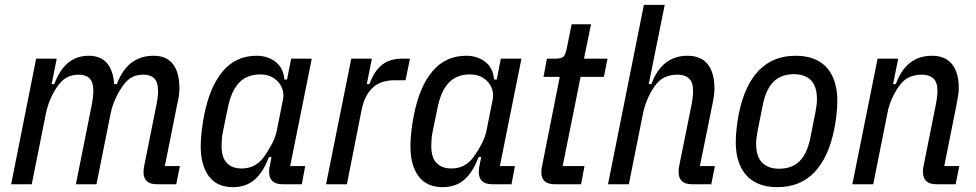

<svg xmlns="http://www.w3.org/2000/svg" viewBox="-20 -760 4027 792"><path d="M26 0 129 -518H214L193 -413H204Q247 -530 346 -530Q395 -530 421 -500Q447 -470 451 -413H462Q505 -530 614 -530Q667 -530 693.5 -495.5Q720 -461 720 -396Q720 -380 717.5 -363Q715 -346 710 -325L660 -75H722L707 0H627Q572 0 572 -50Q572 -65 576 -82L624 -321Q632 -359 632 -386Q632 -421 616.5 -436.5Q601 -452 573 -452Q547 -452 527.5 -443Q508 -434 492 -413Q472 -387 457.5 -355.5Q443 -324 437 -295L378 0H293L357 -320Q365 -357 365 -386Q365 -421 349.5 -436.5Q334 -452 305 -452Q280 -452 260.5 -443Q241 -434 224 -413Q204 -388 190 -356Q176 -324 170 -295L111 0Z M1146 0Q1090 0 1090 -51Q1090 -59 1091 -66.5Q1092 -74 1094 -82L1100 -112H1089Q1066 -50 1030.5 -19Q995 12 941 12Q875 12 841.5 -33Q808 -78 808 -157Q808 -185 812 -219Q816 -253 822 -284Q845 -402 899 -466Q953 -530 1038 -530Q1084 -530 1116.5 -505Q1149 -480 1153 -432H1164L1181 -518H1266L1177 -75H1239L1225 0ZM977 -65Q1034 -65 1068 -112Q1087 -138 1102 -167Q1117 -196 1122 -222L1148 -353Q1151 -371 1146 -388.5Q1141 -406 1129 -420.5Q1117 -435 1098 -444Q1079 -453 1054 -453Q999 -453 967 -419.5Q935 -386 921 -321L899 -214Q896 -199 895 -184Q894 -169 894 -158Q894 -110 916 -87.5Q938 -65 977 -65Z M1325 0 1429 -518H1514L1493 -413H1504Q1523 -466 1555 -492Q1587 -518 1638 -518H1671L1653 -429H1608Q1549 -429 1516 -397Q1483 -365 1471 -304L1411 0Z M2011 0Q1955 0 1955 -51Q1955 -59 1956 -66.5Q1957 -74 1959 -82L1965 -112H1954Q1931 -50 1895.5 -19Q1860 12 1806 12Q1740 12 1706.5 -33Q1673 -78 1673 -157Q1673 -185 1677 -219Q1681 -253 1687 -284Q1710 -402 1764 -466Q1818 -530 1903 -530Q1949 -530 1981.5 -505Q2014 -480 2018 -432H2029L2046 -518H2131L2042 -75H2104L2090 0ZM1842 -65Q1899 -65 1933 -112Q1952 -138 1967 -167Q1982 -196 1987 -222L2013 -353Q2016 -371 2011 -388.5Q2006 -406 1994 -420.5Q1982 -435 1963 -444Q1944 -453 1919 -453Q1864 -453 1832 -419.5Q1800 -386 1786 -321L1764 -214Q1761 -199 1760 -184Q1759 -169 1759 -158Q1759 -110 1781 -87.5Q1803 -65 1842 -65Z M2268 0Q2213 0 2213 -50Q2213 -58 2214 -65Q2215 -72 2217 -80L2289 -443H2222L2236 -518H2271Q2296 -518 2304.5 -526.5Q2313 -535 2318 -561L2338 -660H2418L2389 -518H2486L2471 -443H2375L2301 -75H2391L2377 0Z M2636 -740H2722L2656 -413H2667Q2710 -530 2816 -530Q2871 -530 2899 -495.5Q2927 -461 2927 -396Q2927 -385 2925.5 -370Q2924 -355 2917 -321L2867 -75H2929L2914 0H2834Q2779 0 2779 -52Q2779 -60 2780 -67Q2781 -74 2783 -82L2831 -320Q2839 -358 2839 -386Q2839 -421 2822 -436.5Q2805 -452 2775 -452Q2748 -452 2726 -443Q2704 -434 2687 -413Q2667 -388 2653 -356Q2639 -324 2633 -295L2574 0H2488Z M3187 12Q3142 12 3109.5 -1.5Q3077 -15 3056 -40Q3035 -65 3025 -98.5Q3015 -132 3015 -173Q3015 -199 3018.5 -231Q3022 -263 3028 -292Q3051 -407 3109.5 -468.5Q3168 -530 3262 -530Q3307 -530 3339.5 -516.5Q3372 -503 3393 -478Q3414 -453 3424 -419Q3434 -385 3434 -345Q3434 -319 3430.5 -287Q3427 -255 3421 -226Q3398 -111 3339.5 -49.5Q3281 12 3187 12ZM3194 -64Q3247 -64 3278.5 -95.5Q3310 -127 3323 -193L3345 -304Q3347 -316 3348.5 -328Q3350 -340 3350 -350Q3350 -404 3325 -429Q3300 -454 3255 -454Q3202 -454 3170.5 -422.5Q3139 -391 3126 -325L3104 -214Q3102 -202 3100.5 -190Q3099 -178 3099 -168Q3099 -114 3124 -89Q3149 -64 3194 -64Z M3496 0 3600 -518H3685L3664 -413H3675Q3718 -530 3824 -530Q3879 -530 3907 -495.5Q3935 -461 3935 -396Q3935 -390 3934.5 -384.5Q3934 -379 3933 -371.5Q3932 -364 3930 -353Q3928 -342 3925 -325L3875 -75H3937L3922 0H3842Q3787 0 3787 -52Q3787 -65 3791 -82L3839 -322Q3847 -360 3847 -386Q3847 -421 3830 -436.5Q3813 -452 3783 -452Q3756 -452 3734 -443Q3712 -434 3695 -413Q3675 -388 3660.5 -356Q3646 -324 3641 -295L3582 0Z"/></svg>

Font: IBM Plex Sans Cond Text
Style: Italic
Weight: 450
Width: 3
Italic angle: -11°
Designer: Mike Abbink, Paul van der Laan, Pieter van Rosmalen
Foundry: Bold Monday
Version: Version 1.3